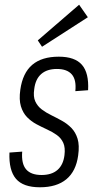

<svg xmlns="http://www.w3.org/2000/svg" viewBox="-20 -787 412 813"><path d="M149 6Q78 6 47.5 -30Q17 -66 20 -141L74 -145Q70 -94 90.5 -70Q111 -46 156 -46Q199 -46 223.5 -67.5Q248 -89 253 -130Q257 -162 248 -182Q239 -202 221 -215Q203 -228 180 -238.5Q157 -249 134.5 -261Q112 -273 94.5 -291Q77 -309 68.5 -337Q60 -365 66 -407Q76 -478 116.5 -512.5Q157 -547 229 -547Q297 -547 327 -512.5Q357 -478 353 -405L299 -401Q304 -449 284 -472Q264 -495 221 -495Q179 -495 154.5 -473.5Q130 -452 125 -410Q120 -378 129.5 -357.5Q139 -337 157 -323.5Q175 -310 197.5 -299Q220 -288 242.5 -275.5Q265 -263 282.5 -245Q300 -227 308.5 -199.5Q317 -172 311 -129Q302 -62 261 -28Q220 6 149 6ZM352 -714 158 -589 140 -616 315 -767Z"/></svg>

Font: Pathway Extreme Condensed Thin
Style: Italic
Weight: 250
Width: 3
Italic angle: -8°
Version: Version 1.001;gftools[0.9.26]